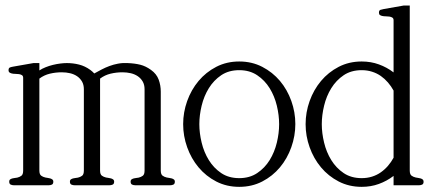

<svg xmlns="http://www.w3.org/2000/svg" viewBox="-20 -687 1602 712"><path d="M628.4 -13.2Q628.4 -4.9 622.8 -2.4Q617.2 0 611.3 0H481.4Q475.6 0 470 -2.4Q464.4 -4.9 464.4 -13.2Q464.4 -19.5 468.3 -22Q472.2 -24.4 476.1 -25.4Q480 -26.4 484.6 -26.9Q489.3 -27.3 494.1 -28.3Q502.9 -30.3 509.5 -35.2Q516.1 -40 516.1 -54.7V-356Q516.1 -372.6 509.3 -384.5Q502.4 -396.5 491 -404.3Q479.5 -412.1 464.8 -415.5Q450.2 -418.9 434.1 -418.9Q411.6 -418.9 390.1 -413.8Q368.7 -408.7 351.1 -395.5V-54.7Q351.1 -40.5 357.7 -35.6Q364.3 -30.8 373 -28.8Q378.4 -27.8 383.1 -27.1Q387.7 -26.4 391.6 -25.4Q395.5 -24.4 399.4 -21.7Q403.3 -19 403.3 -13.2Q403.3 -4.9 397.7 -2.4Q392.1 0 386.2 0H256.3Q250.5 0 244.9 -2.4Q239.3 -4.9 239.3 -13.2Q239.3 -19.5 243.2 -22Q247.1 -24.4 251 -25.4Q254.9 -26.4 259.5 -26.9Q264.2 -27.3 269 -28.3Q277.8 -30.3 284.4 -35.2Q291 -40 291 -54.7V-356Q291 -372.6 284.2 -384.5Q277.3 -396.5 265.9 -404.3Q254.4 -412.1 239.7 -415.5Q225.1 -418.9 209 -418.9Q186.5 -418.9 165 -413.8Q143.6 -408.7 126 -395.5V-54.7Q126 -40.5 132.6 -35.6Q139.2 -30.8 147.9 -28.8Q153.3 -27.8 157.7 -27.1Q162.1 -26.4 166 -25.4Q169.9 -24.4 173.8 -21.7Q177.7 -19 177.7 -13.2Q177.7 -4.9 172.4 -2.4Q167 0 161.1 0H31.2Q25.4 0 19.8 -2.4Q14.2 -4.9 14.2 -13.2Q14.2 -19.5 18.1 -22Q22 -24.4 25.9 -25.4Q29.8 -26.4 34.4 -26.9Q39.1 -27.3 43.9 -28.3Q52.7 -30.3 59.3 -35.2Q65.9 -40 65.9 -54.7V-398.4Q65.9 -405.3 61.5 -408.2Q57.1 -411.1 50.5 -412.1Q43.9 -413.1 36.6 -413.1Q29.3 -413.1 23.4 -414.6Q19.5 -415.5 15.6 -418Q11.7 -420.4 11.7 -426.8Q11.7 -435.1 17.3 -437Q22.9 -439 28.8 -439.9L104 -453.1H126V-425.8Q136.2 -432.6 149.2 -437.7Q162.1 -442.9 176 -446.3Q189.9 -449.7 203.4 -451.4Q216.8 -453.1 228 -453.1Q251.5 -453.1 273.4 -447.5Q295.4 -441.9 314.9 -427.7Q322.8 -421.9 329.6 -414.6Q342.8 -421.9 356.7 -429.2Q370.6 -436.5 385.7 -442.1Q400.9 -447.8 417.5 -450.9Q434.1 -454.1 453.1 -453.1Q479.5 -452.1 500 -447Q520.5 -441.9 540 -427.7Q560.5 -413.1 568.4 -391.8Q576.2 -370.6 576.2 -347.2V-54.7Q576.2 -40.5 582.8 -35.6Q589.4 -30.8 598.1 -28.8Q603.5 -27.8 608.2 -27.1Q612.8 -26.4 616.7 -25.4Q620.6 -24.4 624.5 -21.7Q628.4 -19 628.4 -13.2Z M1015.1 -226.6Q1015.1 -259.8 1006.6 -295.2Q998 -330.6 980 -359.9Q961.9 -389.2 933.8 -408Q905.8 -426.8 867.2 -426.8Q828.1 -426.8 800.3 -408Q772.5 -389.2 754.4 -359.9Q736.3 -330.6 727.8 -295.2Q719.2 -259.8 719.2 -226.6Q719.2 -193.4 727.8 -158Q736.3 -122.6 754.4 -93.3Q772.5 -64 800.3 -45.2Q828.1 -26.4 867.2 -26.4Q905.8 -26.4 933.8 -45.2Q961.9 -64 980 -93.3Q998 -122.6 1006.6 -158Q1015.1 -193.4 1015.1 -226.6ZM1075.2 -227.1Q1075.2 -183.1 1060.3 -141.1Q1045.4 -99.1 1018.1 -66.4Q990.7 -33.7 952.4 -13.9Q914.1 5.9 867.2 5.9Q820.3 5.9 782 -13.9Q743.7 -33.7 716.3 -66.4Q689 -99.1 674.1 -140.9Q659.2 -182.6 659.2 -226.6Q659.2 -270.5 674.1 -312.3Q689 -354 716.3 -386.7Q743.7 -419.4 782 -439.2Q820.3 -459 867.2 -459Q914.1 -459 952.4 -439.2Q990.7 -419.4 1018.1 -387Q1045.4 -354.5 1060.3 -312.7Q1075.2 -271 1075.2 -227.1Z M1439.5 -351.1Q1430.7 -367.2 1418.7 -381.1Q1406.7 -395 1392.1 -405.3Q1377.4 -415.5 1359.6 -421.1Q1341.8 -426.8 1321.3 -426.8Q1282.2 -426.8 1254.4 -408Q1226.6 -389.2 1208.5 -359.9Q1190.4 -330.6 1181.9 -295.2Q1173.3 -259.8 1173.3 -226.6Q1173.3 -193.4 1181.9 -158Q1190.4 -122.6 1208.5 -93.3Q1226.6 -64 1254.4 -45.2Q1282.2 -26.4 1321.3 -26.4Q1341.8 -26.4 1359.6 -32Q1377.4 -37.6 1392.1 -47.9Q1406.7 -58.1 1418.7 -72Q1430.7 -85.9 1439.5 -102.1ZM1550.8 -13.2Q1550.8 -4.9 1545.4 -2.4Q1540 0 1534.2 0H1439.5V-34.7Q1414.6 -15.6 1385 -4.9Q1355.5 5.9 1321.3 5.9Q1274.4 5.9 1236.1 -13.9Q1197.8 -33.7 1170.4 -66.4Q1143.1 -99.1 1128.2 -140.9Q1113.3 -182.6 1113.3 -226.6Q1113.3 -270.5 1128.2 -312.3Q1143.1 -354 1170.4 -386.7Q1197.8 -419.4 1236.1 -439.2Q1274.4 -459 1321.3 -459Q1355.5 -459 1385 -448.2Q1414.6 -437.5 1439.5 -418.5V-611.8Q1439.5 -618.7 1435.1 -621.6Q1430.7 -624.5 1424.1 -625.5Q1417.5 -626.5 1410.2 -626.5Q1402.8 -626.5 1397 -627.9Q1392.6 -628.9 1388.9 -631.3Q1385.3 -633.8 1385.3 -640.1Q1385.3 -648.4 1390.6 -650.4Q1396 -652.3 1402.3 -653.3L1477.1 -666.5H1499.5V-54.7Q1499.5 -40.5 1506.1 -35.6Q1512.7 -30.8 1521.5 -28.8Q1526.9 -27.8 1531.2 -27.1Q1535.6 -26.4 1539.6 -25.4Q1543.5 -24.4 1547.1 -21.7Q1550.8 -19 1550.8 -13.2Z"/></svg>

Font: Atsinvsda
Style: Regular
Weight: 400
Designer: Al Webster
Foundry: Al Webster and Michael Everson
Version: Version 2.000